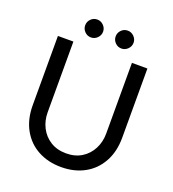

<svg xmlns="http://www.w3.org/2000/svg" viewBox="-155 -988 1011 1119"><g transform="rotate(20 350.5 -428.5)"><path d="M351 12Q270 12 207 -22Q144 -56 108.5 -120Q73 -184 73 -271V-700H169V-261Q169 -210 191 -167Q213 -124 254 -98.5Q295 -73 351 -73Q407 -73 447.5 -98.5Q488 -124 510 -167Q532 -210 532 -261V-700H628V-271Q628 -184 592.5 -120Q557 -56 494.5 -22Q432 12 351 12ZM445.5 -757.5Q422.2 -757.5 406.1 -774.1Q390 -790.6 390 -813Q390 -835.4 406.1 -852Q422.2 -868.5 445.5 -868.5Q467.9 -868.5 484.5 -852Q501 -835.4 501 -813Q501 -790.6 484.5 -774.1Q467.9 -757.5 445.5 -757.5ZM256.5 -757.5Q233.2 -757.5 217.1 -774.1Q201 -790.6 201 -813Q201 -835.4 217.1 -852Q233.2 -868.5 256.5 -868.5Q278.9 -868.5 295.5 -852Q312 -835.4 312 -813Q312 -790.6 295.5 -774.1Q278.9 -757.5 256.5 -757.5Z"/></g></svg>

Font: MuseoModerno
Style: Regular
Weight: 400
Designer: Pablo Cosgaya, Héctor Gatti, Marcela Romero, and the Authors of The MuseoModerno Project.
Foundry: Omnibus-Type Team
Version: Version 1.001